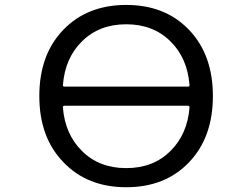

<svg xmlns="http://www.w3.org/2000/svg" viewBox="-20 -785 1040 794"><path d="M240.2 -433.6Q239.3 -426.8 247.1 -426.8H756.8Q764.6 -426.8 763.7 -433.6Q754.9 -544.9 685.5 -613.3Q614.3 -684.6 502 -684.6Q389.6 -684.6 318.4 -613.3Q249 -544.9 240.2 -433.6ZM247.1 -347.7Q239.3 -347.7 240.2 -339.8Q249 -230.5 318.4 -161.1Q389.6 -89.8 502 -89.8Q614.3 -89.8 685.5 -161.1Q754.9 -230.5 763.7 -339.8Q764.6 -347.7 756.8 -347.7ZM242.2 -114.3Q142.6 -216.8 142.6 -387.7Q142.6 -558.6 241.7 -661.6Q340.8 -764.6 502 -764.6Q663.1 -764.6 761.7 -661.6Q860.4 -558.6 860.4 -387.7Q860.4 -216.8 761.7 -113.8Q663.1 -10.7 502 -10.7Q340.8 -10.7 242.2 -114.3Z"/></svg>

Font: Rounded Mgen+ 1mn regular
Style: Regular
Weight: 400
Designer: [Source Han Sans]
Ryoko NISHIZUKA  (kana & ideographs); Paul D. Hunt (Latin, Greek & Cyrillic); Wenlong ZHANG  (bopomofo
Version: Version 1.059.20150602